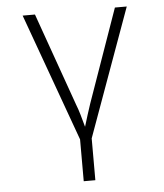

<svg xmlns="http://www.w3.org/2000/svg" viewBox="-52 -596 705 823"><g transform="rotate(-5 300.0 -185.0)"><path d="M275 180V0L76 -550H129L271 -150Q279 -130 286.5 -104Q294 -78 301 -52Q309 -78 317 -104Q325 -130 332 -150L473 -550H524L325 0V180Z"/></g></svg>

Font: Pitagon Sans Mono Thin
Style: Regular
Weight: 100
Monospace: yes
Designer: Travis Tran
Foundry: Pitagon
Version: Version 1.001; ttfautohint (v1.8.4.7-5d5b);gftools[0.9.26]